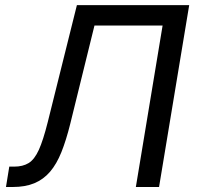

<svg xmlns="http://www.w3.org/2000/svg" viewBox="-20 -748 790 768"><path d="M3.9 0 17.1 -81.5H36.6Q71.3 -81.5 94.5 -95.7Q117.7 -109.9 135.3 -148.4Q152.8 -187 170.9 -259.3L287.6 -727.5H736.8L616.2 0H523.4L630.4 -646H357.9L260.7 -251.5Q244.6 -187 225.6 -139.4Q206.5 -91.8 180.2 -61Q153.8 -30.3 117.4 -15.1Q81.1 0 30.8 0Z"/></svg>

Font: Inter
Style: Italic
Weight: 400
Italic angle: -9.3988°
Designer: Rasmus Andersson
Foundry: rsms
Version: Version 4.001;git-66647c0bb